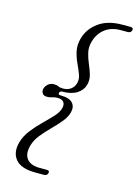

<svg xmlns="http://www.w3.org/2000/svg" viewBox="-128 -806 715 997"><g transform="rotate(15 230.0 -308.0)"><path d="M176 -310Q173.5 -299.5 186 -299.5Q234 -299.5 252 -280Q270 -260.5 262.5 -229.5Q255.5 -202 233.5 -175.2Q211.5 -148.5 184.5 -121.8Q157.5 -95 134.5 -66.5Q111.5 -38 103 -7Q90 39.5 110.5 66Q131 92.5 180.5 92.5H219Q235 92.5 231 107Q227.5 121.5 210.5 121.5H164.5Q87 121.5 57.2 85Q27.5 48.5 43.5 -9Q54 -45.5 79.2 -77.5Q104.5 -109.5 133.2 -137.5Q162 -165.5 184.8 -190.2Q207.5 -215 213 -237.5Q218.5 -258 209.2 -270.5Q200 -283 176 -283Q160.5 -283 148.2 -278.5Q136 -274 120 -274Q102 -274 95.2 -285.5Q88.5 -297 92 -310.5Q96 -324.5 108.8 -335.5Q121.5 -346.5 139 -346.5Q155 -346.5 164.2 -341.8Q173.5 -337 189.5 -337Q215 -337 231.8 -349.5Q248.5 -362 254 -382.5Q260.5 -405 251.2 -429.8Q242 -454.5 228.8 -482.5Q215.5 -510.5 208.5 -542.5Q201.5 -574.5 211.5 -611.5Q227 -666.5 275.8 -701.8Q324.5 -737 402.5 -737H446Q463.5 -737 459.5 -721.5Q455.5 -707.5 438.5 -707.5H401.5Q350.5 -707.5 316.8 -681.2Q283 -655 270.5 -609.5Q262 -578.5 268.8 -550Q275.5 -521.5 287.2 -494.8Q299 -468 306.5 -441.8Q314 -415.5 306.5 -388Q298 -357.5 268.5 -339Q239 -320.5 191.5 -320.5Q178.5 -320.5 176 -310Z"/></g></svg>

Font: Fraunces 72pt Soft Light
Style: Italic
Weight: 300
Italic angle: -16°
Version: Version 1.000;[b76b70a41]